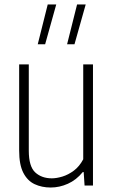

<svg xmlns="http://www.w3.org/2000/svg" viewBox="-20 -828 505 857"><path d="M206.5 9Q166.5 9 134.5 -6Q102.5 -21 84 -57Q65.5 -93 65.5 -156V-540.5H108.5V-155.5Q108.5 -85 137.2 -58.5Q166 -32 211.5 -32Q232.5 -32 258.8 -40Q285 -48 309.8 -66.5Q334.5 -85 351.5 -117V-540.5H395V0H357.5L353.5 -60H349.5Q320.5 -24.5 283 -7.8Q245.5 9 206.5 9ZM279.5 -630.5 324 -808H362.5L312.5 -630.5ZM148.5 -630.5 193 -808H231L181.5 -630.5Z"/></svg>

Font: Encode Sans Condensed ExtraLight
Style: Regular
Weight: 200
Width: 3
Designer: Multiple Designers
Foundry: Impallari Type
Version: Version 3.000; ttfautohint (v1.8.3) -l 8 -r 50 -G 200 -x 14 